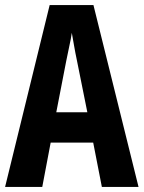

<svg xmlns="http://www.w3.org/2000/svg" viewBox="-20 -734 564 754"><path d="M380 0 346 -174H179L146 0H0L175 -714H347L524 0ZM283 -492Q275 -530 271 -554Q267 -578 262 -605Q259 -583 251.5 -549.5Q244 -516 240 -494L201 -293H323Z"/></svg>

Font: Noto Sans Sinhala ExtraCondensed
Style: Bold
Weight: 700
Width: 2
Designer: Jelle Bosma - Monotype Design Team
Foundry: Monotype Imaging Inc.
Version: Version 2.006; ttfautohint (v1.8.4.7-5d5b)